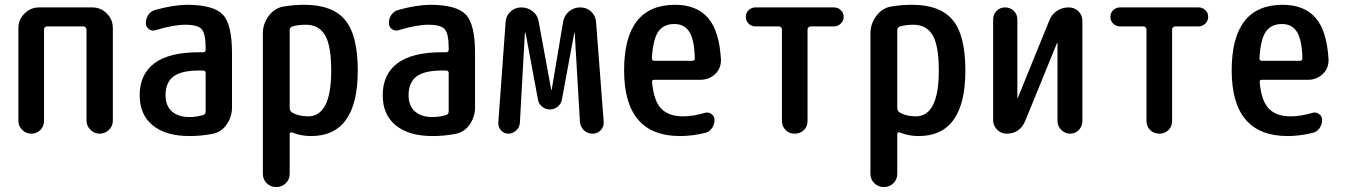

<svg xmlns="http://www.w3.org/2000/svg" viewBox="-20 -550 5540 790"><path d="M55.7 -52.7V-434.6Q55.7 -469.7 81.1 -494.6Q106.4 -519.5 140.6 -519.5H359.4Q394.5 -519.5 419.4 -494.6Q444.3 -469.7 444.3 -434.6V-53.7Q444.3 -31.2 428.2 -15.6Q412.1 0 390.1 0Q368.2 0 352.1 -16.1Q335.9 -32.2 335.9 -53.7V-428.7Q335.9 -433.6 332 -437.5Q328.1 -441.4 324.2 -441.4H172.9Q168 -441.4 164.6 -437.5Q161.1 -433.6 161.1 -428.7V-52.7Q161.1 -30.3 146 -15.1Q130.9 0 108.9 0Q86.9 0 71.3 -15.6Q55.7 -31.2 55.7 -52.7Z M797.9 -259.8Q725.6 -259.8 693.4 -234.9Q661.1 -210 661.1 -158.2Q661.1 -115.2 687 -91.8Q712.9 -68.4 759.8 -68.4Q789.1 -68.4 816.4 -77.1Q826.2 -80.1 826.2 -91.8V-249Q826.2 -259.8 815.4 -259.8ZM759.8 9.8Q662.1 9.8 608.4 -34.2Q554.7 -78.1 554.7 -158.2Q554.7 -244.1 615.2 -289.6Q675.8 -335 797.9 -335H815.4Q826.2 -335 826.2 -345.7V-351.6Q826.2 -410.2 810.5 -429.2Q794.9 -448.2 742.2 -448.2Q693.4 -448.2 620.1 -425.8Q605.5 -420.9 592.8 -430.2Q580.1 -439.5 580.1 -455.1Q580.1 -474.6 590.8 -489.7Q601.6 -504.9 621.1 -509.8Q693.4 -529.3 748 -530.3Q858.4 -530.3 896.5 -490.2Q934.6 -450.2 934.6 -332V-108.4Q934.6 -69.3 912.6 -37.6Q890.6 -5.9 853.5 1Q807.6 9.8 759.8 9.8Z M1171.9 -425.8V-105.5Q1171.9 -94.7 1180.7 -87.9Q1208 -71.3 1248 -71.3Q1342.8 -71.3 1342.8 -259.8Q1342.8 -362.3 1317.4 -405.3Q1292 -448.2 1238.3 -448.2Q1208 -448.2 1183.6 -441.4Q1171.9 -437.5 1171.9 -425.8ZM1061.5 165V-412.1Q1061.5 -451.2 1084.5 -482.9Q1107.4 -514.6 1142.6 -522.5Q1187.5 -530.3 1232.4 -530.3Q1347.7 -530.3 1399.9 -467.8Q1452.1 -405.3 1452.1 -259.8Q1452.1 9.8 1259.8 9.8Q1217.8 9.8 1182.6 -4.9Q1178.7 -6.8 1175.3 -4.9Q1171.9 -2.9 1171.9 1V165Q1171.9 188.5 1155.8 204.1Q1139.6 219.7 1116.7 219.7Q1093.8 219.7 1077.6 204.1Q1061.5 188.5 1061.5 165Z M1797.9 -259.8Q1725.6 -259.8 1693.4 -234.9Q1661.1 -210 1661.1 -158.2Q1661.1 -115.2 1687 -91.8Q1712.9 -68.4 1759.8 -68.4Q1789.1 -68.4 1816.4 -77.1Q1826.2 -80.1 1826.2 -91.8V-249Q1826.2 -259.8 1815.4 -259.8ZM1759.8 9.8Q1662.1 9.8 1608.4 -34.2Q1554.7 -78.1 1554.7 -158.2Q1554.7 -244.1 1615.2 -289.6Q1675.8 -335 1797.9 -335H1815.4Q1826.2 -335 1826.2 -345.7V-351.6Q1826.2 -410.2 1810.5 -429.2Q1794.9 -448.2 1742.2 -448.2Q1693.4 -448.2 1620.1 -425.8Q1605.5 -420.9 1592.8 -430.2Q1580.1 -439.5 1580.1 -455.1Q1580.1 -474.6 1590.8 -489.7Q1601.6 -504.9 1621.1 -509.8Q1693.4 -529.3 1748 -530.3Q1858.4 -530.3 1896.5 -490.2Q1934.6 -450.2 1934.6 -332V-108.4Q1934.6 -69.3 1912.6 -37.6Q1890.6 -5.9 1853.5 1Q1807.6 9.8 1759.8 9.8Z M2071.3 0Q2053.7 0 2041.5 -13.7Q2029.3 -27.3 2030.3 -44.9L2060.5 -460.9Q2062.5 -486.3 2081.1 -502.9Q2099.6 -519.5 2125 -519.5Q2151.4 -519.5 2171.9 -503.4Q2192.4 -487.3 2196.3 -461.9L2248 -180.7Q2248 -179.7 2249 -179.7Q2250 -179.7 2250 -180.7L2296.9 -460Q2301.8 -486.3 2321.3 -502.9Q2340.8 -519.5 2367.2 -519.5Q2393.6 -519.5 2412.1 -502.4Q2430.7 -485.4 2432.6 -459L2463.9 -48.8Q2465.8 -29.3 2452.1 -14.6Q2438.5 0 2418 0Q2396.5 0 2382.3 -14.2Q2368.2 -28.3 2366.2 -48.8L2344.7 -414.1Q2344.7 -415 2343.8 -415Q2342.8 -415 2342.8 -414.1L2292 -140.6Q2289.1 -123 2274.9 -111.3Q2260.7 -99.6 2242.7 -99.6Q2224.6 -99.6 2210.4 -111.3Q2196.3 -123 2193.4 -140.6L2142.6 -414.1Q2142.6 -415 2140.6 -415Q2139.6 -415 2139.6 -414.1L2119.1 -44.9Q2118.2 -26.4 2104 -13.2Q2089.8 0 2071.3 0Z M2754.9 -451.2Q2710.9 -451.2 2689 -420.4Q2667 -389.6 2662.1 -310.5Q2662.1 -299.8 2672.9 -299.8H2828.1Q2838.9 -299.8 2838.9 -310.5Q2836.9 -386.7 2816.4 -418.9Q2795.9 -451.2 2754.9 -451.2ZM2778.3 9.8Q2547.9 9.8 2547.9 -260.3Q2547.9 -530.3 2757.8 -530.3Q2845.7 -530.3 2892.6 -477.1Q2939.5 -423.8 2946.3 -306.6Q2948.2 -270.5 2923.3 -246.1Q2898.4 -221.7 2861.3 -221.7H2672.9Q2661.1 -221.7 2663.1 -211.9Q2669.9 -134.8 2700.7 -103Q2731.4 -71.3 2790 -71.3Q2832 -71.3 2880.9 -85.9Q2894.5 -89.8 2907.2 -81.1Q2919.9 -72.3 2919.9 -56.6Q2919.9 -38.1 2909.2 -22.5Q2898.4 -6.8 2879.9 -2.9Q2827.1 9.8 2778.3 9.8Z M3087.9 -441.4Q3072.3 -441.4 3060.5 -452.6Q3048.8 -463.9 3048.8 -480.5Q3048.8 -497.1 3060.5 -508.3Q3072.3 -519.5 3087.9 -519.5H3412.1Q3427.7 -519.5 3439.5 -508.3Q3451.2 -497.1 3451.2 -480.5Q3451.2 -464.8 3439.5 -453.1Q3427.7 -441.4 3412.1 -441.4H3315.4Q3310.5 -441.4 3306.6 -437.5Q3302.7 -433.6 3302.7 -428.7V-52.7Q3302.7 -29.3 3287.6 -14.6Q3272.5 0 3250 0Q3227.5 0 3212.4 -15.1Q3197.3 -30.3 3197.3 -52.7V-428.7Q3197.3 -433.6 3193.8 -437.5Q3190.4 -441.4 3184.6 -441.4Z M3671.9 -425.8V-105.5Q3671.9 -94.7 3680.7 -87.9Q3708 -71.3 3748 -71.3Q3842.8 -71.3 3842.8 -259.8Q3842.8 -362.3 3817.4 -405.3Q3792 -448.2 3738.3 -448.2Q3708 -448.2 3683.6 -441.4Q3671.9 -437.5 3671.9 -425.8ZM3561.5 165V-412.1Q3561.5 -451.2 3584.5 -482.9Q3607.4 -514.6 3642.6 -522.5Q3687.5 -530.3 3732.4 -530.3Q3847.7 -530.3 3899.9 -467.8Q3952.1 -405.3 3952.1 -259.8Q3952.1 9.8 3759.8 9.8Q3717.8 9.8 3682.6 -4.9Q3678.7 -6.8 3675.3 -4.9Q3671.9 -2.9 3671.9 1V165Q3671.9 188.5 3655.8 204.1Q3639.6 219.7 3616.7 219.7Q3593.8 219.7 3577.6 204.1Q3561.5 188.5 3561.5 165Z M4122.1 0Q4098.6 0 4082.5 -16.6Q4066.4 -33.2 4066.4 -55.7V-469.7Q4066.4 -491.2 4080.6 -505.4Q4094.7 -519.5 4115.7 -519.5Q4136.7 -519.5 4151.4 -505.4Q4166 -491.2 4166 -469.7V-147.5Q4166 -146.5 4167 -146.5Q4168 -146.5 4168 -147.5L4297.9 -466.8Q4307.6 -491.2 4329.1 -505.4Q4350.6 -519.5 4377 -519.5Q4401.4 -519.5 4417.5 -503.4Q4433.6 -487.3 4433.6 -462.9V-51.8Q4433.6 -30.3 4418.9 -15.1Q4404.3 0 4383.3 0Q4362.3 0 4346.7 -15.6Q4331.1 -31.2 4331.1 -51.8V-373Q4331.1 -374 4330.1 -374Q4329.1 -374 4329.1 -373L4198.2 -51.8Q4175.8 0 4122.1 0Z M4587.9 -441.4Q4572.3 -441.4 4560.5 -452.6Q4548.8 -463.9 4548.8 -480.5Q4548.8 -497.1 4560.5 -508.3Q4572.3 -519.5 4587.9 -519.5H4912.1Q4927.7 -519.5 4939.5 -508.3Q4951.2 -497.1 4951.2 -480.5Q4951.2 -464.8 4939.5 -453.1Q4927.7 -441.4 4912.1 -441.4H4815.4Q4810.5 -441.4 4806.6 -437.5Q4802.7 -433.6 4802.7 -428.7V-52.7Q4802.7 -29.3 4787.6 -14.6Q4772.5 0 4750 0Q4727.5 0 4712.4 -15.1Q4697.3 -30.3 4697.3 -52.7V-428.7Q4697.3 -433.6 4693.8 -437.5Q4690.4 -441.4 4684.6 -441.4Z M5254.9 -451.2Q5210.9 -451.2 5189 -420.4Q5167 -389.6 5162.1 -310.5Q5162.1 -299.8 5172.9 -299.8H5328.1Q5338.9 -299.8 5338.9 -310.5Q5336.9 -386.7 5316.4 -418.9Q5295.9 -451.2 5254.9 -451.2ZM5278.3 9.8Q5047.9 9.8 5047.9 -260.3Q5047.9 -530.3 5257.8 -530.3Q5345.7 -530.3 5392.6 -477.1Q5439.5 -423.8 5446.3 -306.6Q5448.2 -270.5 5423.3 -246.1Q5398.4 -221.7 5361.3 -221.7H5172.9Q5161.1 -221.7 5163.1 -211.9Q5169.9 -134.8 5200.7 -103Q5231.4 -71.3 5290 -71.3Q5332 -71.3 5380.9 -85.9Q5394.5 -89.8 5407.2 -81.1Q5419.9 -72.3 5419.9 -56.6Q5419.9 -38.1 5409.2 -22.5Q5398.4 -6.8 5379.9 -2.9Q5327.1 9.8 5278.3 9.8Z"/></svg>

Font: Rounded-X Mgen+ 1mn medium
Style: Regular
Weight: 500
Designer: [Source Han Sans]
Ryoko NISHIZUKA  (kana & ideographs); Paul D. Hunt (Latin, Greek & Cyrillic); Wenlong ZHANG  (bopomofo
Version: Version 1.059.20150602